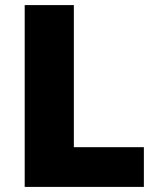

<svg xmlns="http://www.w3.org/2000/svg" viewBox="-20 -734 622 754"><path d="M77 0H545V-156H270V-714H77Z"/></svg>

Font: Noto Sans Lao Looped Black
Style: Regular
Weight: 900
Designer: Mark Frömberg, Ben Mitchell
Foundry: The Fontpad Ltd
Version: Version 1.002